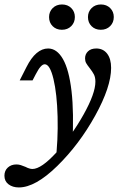

<svg xmlns="http://www.w3.org/2000/svg" viewBox="-74 -642 566 855"><path d="M-54.3 140.6Q-54.3 118 -39.3 104.2Q-24.3 90.3 -0.9 90.3Q9.7 90.3 18.7 93.3Q27.8 96.2 40.1 101.3Q47.4 105.4 55.6 107.9Q63.8 110.5 70.4 110.5Q109.9 110.5 177.5 36.6Q245 -37.2 297.9 -131.5Q350.8 -225.8 350.8 -278.1Q350.8 -297.4 344.4 -310.1Q337.9 -322.7 325.1 -339.1Q314.7 -352.2 309.7 -361Q304.8 -369.8 304.8 -382Q304.8 -400.8 317.9 -413.4Q331 -426.1 354.7 -426.1Q385.3 -426.1 403.1 -403.1Q420.8 -380.1 420.8 -339.7Q420.8 -255.2 349.9 -127Q278.9 1.2 181.2 97Q83.5 192.7 10.1 192.7Q-17.6 192.7 -36 178.8Q-54.3 164.9 -54.3 140.6ZM125.3 -355.8Q116.4 -355.8 106.9 -345.2Q97.3 -334.7 85.5 -311.8L71.1 -284.1H13.8L43.7 -343Q64.7 -384.9 89 -405.5Q113.3 -426.1 140.2 -426.1Q179.3 -426.1 206.3 -379Q233.3 -331.9 244.5 -236.4Q255.6 -140.9 248.3 -1.5Q235.1 17.7 218.1 37.6Q201.1 57.4 172.7 85.2Q185.2 -19.4 182.5 -122.1Q179.8 -224.9 164.1 -290.3Q148.4 -355.8 125.3 -355.8ZM317.7 -565.9Q317.7 -589.8 333.9 -606Q350 -622.1 375.4 -622.1Q400.6 -622.1 416.6 -606.1Q432.7 -590.1 432.7 -566.3Q432.7 -541.7 416.5 -525.6Q400.3 -509.4 374.9 -509.4Q349.7 -509.4 333.7 -525.4Q317.7 -541.4 317.7 -565.9ZM144.5 -565.9Q144.5 -589.8 160.6 -606Q176.8 -622.1 202.1 -622.1Q227.4 -622.1 243.4 -606.1Q259.4 -590.1 259.4 -566.3Q259.4 -541.7 243.2 -525.6Q227.1 -509.4 201.7 -509.4Q176.5 -509.4 160.5 -525.4Q144.5 -541.4 144.5 -565.9Z"/></svg>

Font: Playfair Micro SmCond SmLight
Style: Italic
Weight: 360
Width: 4
Italic angle: -15.6°
Designer: Claus Eggers Sørensen
Foundry: Claus Eggers Sørensen
Version: Version 2.203;Glyphs 3.3 (3326)